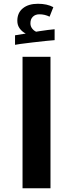

<svg xmlns="http://www.w3.org/2000/svg" viewBox="-20 -1003 389 1023"><path d="M100.1 -700.2H249V0H100.1ZM60.1 -814.9 117.2 -824.2Q97.7 -834 85 -851.3Q72.3 -868.7 72.3 -892.1Q72.3 -935.1 102.1 -959Q131.8 -982.9 182.1 -982.9Q231.4 -982.9 264.2 -964.8L244.1 -914.1Q218.8 -926.8 189.9 -926.8Q168.5 -926.8 155.3 -914.1Q142.1 -901.4 142.1 -878.9Q142.1 -863.3 150.9 -851.6Q159.7 -839.8 172.4 -834L189.9 -836.9Q240.7 -844.7 271 -847.2V-789.1Q235.4 -786.6 153.1 -776.9Q70.8 -767.1 60.1 -764.2Z"/></svg>

Font: DroidArabicKufi-Bold
Style: Bold
Weight: 700
Designer: Pascal Zoghbi
Foundry: Ascender Corporation
Version: Version 1.00